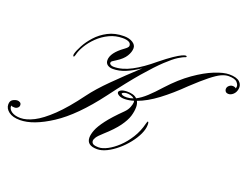

<svg xmlns="http://www.w3.org/2000/svg" viewBox="-109 -928 1492 1157"><g transform="rotate(20 637.0 -349.5)"><path d="M97.2 1Q51.3 1 25.6 -18.3Q0 -37.6 0 -64.5Q0 -86.9 15.1 -95.9Q30.3 -105 45.4 -105Q53.2 -105 61.5 -100.1Q69.8 -95.2 69.8 -83Q69.8 -73.7 61.5 -66.4Q53.2 -59.1 42 -59.1Q35.6 -59.1 29.8 -59.8Q23.9 -60.5 19 -63.5V-60.5Q19 -39.6 40 -25.6Q61 -11.7 96.7 -11.7Q133.8 -11.7 181.2 -35.6Q228.5 -59.6 288.3 -116.7Q348.1 -173.8 421.4 -273.4Q461.9 -328.6 532.2 -398.4Q602.5 -468.3 685.1 -544.4Q639.2 -513.7 598.6 -496.8Q558.1 -480 519 -480Q497.6 -480 483.9 -490Q470.2 -500 470.2 -519.5Q470.2 -566.4 543 -618.7Q565.9 -634.8 565.9 -645Q565.9 -661.1 551.5 -668.2Q537.1 -675.3 512.7 -675.3Q466.8 -675.3 427 -656.2Q387.2 -637.2 356.2 -607.2Q325.2 -577.1 305.4 -543.9Q285.6 -510.7 279.3 -482.4Q275.4 -469.7 272.5 -469.7Q267.1 -469.7 267.1 -478.5Q267.1 -483.4 268.1 -486.3Q273.4 -507.3 291.3 -541Q309.1 -574.7 339.4 -608.6Q369.6 -642.6 413.8 -665.8Q458 -689 516.1 -689Q549.8 -689 571.8 -675Q593.8 -661.1 593.8 -640.1Q593.8 -615.2 577.1 -588.1Q560.5 -561 521.5 -536.6Q507.8 -527.8 500 -522.7Q492.2 -517.6 492.2 -509.3Q492.2 -502.9 499.8 -498.3Q507.3 -493.7 519 -493.7Q572.8 -493.7 631.8 -525.1Q690.9 -556.6 757.3 -612.8Q804.7 -650.9 834.5 -670.9Q864.3 -690.9 880.9 -698.5Q897.5 -706.1 904.8 -706.1Q911.6 -706.1 911.6 -702.1Q911.6 -697.8 906.7 -696.3Q891.1 -691.9 863.8 -674.8Q836.4 -657.7 793.5 -617.4Q750.5 -577.1 688.2 -504.9Q626 -432.6 540.5 -317.9Q414.1 -149.9 298.3 -74.5Q182.6 1 97.2 1ZM594.2 6.8Q527.8 6.8 527.8 -43.9Q527.8 -64.5 538.8 -93Q549.8 -121.6 581.1 -163.1Q612.3 -204.6 672.4 -263.7Q690.9 -281.7 698.7 -302.5Q706.5 -323.2 706.5 -334.5Q706.5 -339.4 705.1 -343.8Q675.8 -334.5 649.9 -334Q626 -333 611.1 -341.3Q596.2 -349.6 596.2 -358.9Q596.2 -367.2 608.9 -374.3Q621.6 -381.3 646 -381.8Q666 -382.3 683.1 -377.7Q700.2 -373 711.4 -361.8Q740.7 -376.5 772.7 -405.8Q804.7 -435.1 844.7 -480Q911.1 -552.7 976.8 -598.9Q1042.5 -645 1098.4 -667.2Q1154.3 -689.5 1190.4 -689.5Q1237.8 -689.5 1257.8 -671.1Q1277.8 -652.8 1272.9 -625.5Q1269 -603 1254.6 -589.8Q1240.2 -576.7 1225.1 -576.7Q1210.4 -576.7 1204.6 -585.7Q1198.7 -594.7 1200.7 -605Q1202.1 -614.7 1211.9 -622.8Q1221.7 -630.9 1233.9 -630.9Q1247.6 -630.9 1255.4 -623.5L1257.3 -632.3Q1260.3 -645 1246.1 -661.6Q1231.9 -678.2 1190.4 -678.2Q1168.9 -678.2 1143.3 -666.3Q1117.7 -654.3 1079.6 -624Q1041.5 -593.8 981.9 -538.1Q911.6 -468.8 846.2 -419.7Q780.8 -370.6 721.2 -349.1Q730 -332.5 730 -311.5Q730 -284.2 720.5 -252.9Q710.9 -221.7 682.9 -182.9Q654.8 -144 599.1 -94.2Q570.8 -68.8 562.3 -55.2Q553.7 -41.5 553.7 -32.7Q553.7 -20 563.7 -13.4Q573.7 -6.8 600.6 -6.8Q623.5 -6.8 655.3 -23.2Q687 -39.6 719.7 -70.1Q752.4 -100.6 779.3 -143.6Q806.2 -186.5 819.3 -239.3Q823.2 -254.4 826.2 -254.4Q832 -254.4 832 -235.8Q832 -208 816.9 -175.3Q801.8 -142.6 776.1 -110.4Q750.5 -78.1 719.2 -51.8Q688 -25.4 655.5 -9.3Q623 6.8 594.2 6.8ZM656.7 -347.7Q678.2 -348.6 697.3 -356Q688.5 -364.3 674.6 -368.2Q660.6 -372.1 647 -371.1Q636.2 -370.6 628.2 -366.5Q620.1 -362.3 620.1 -359.4Q620.1 -355 628.7 -351.1Q637.2 -347.2 656.7 -347.7Z"/></g></svg>

Font: Pinyon Script
Style: Regular
Weight: 400
Designer: Nicole Fally, Eben Sorkin
Foundry: Sorkin Type Co.
Version: Version 1.008; ttfautohint (v1.8.4.7-5d5b)